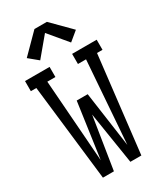

<svg xmlns="http://www.w3.org/2000/svg" viewBox="-238 -1064 976 1151"><g transform="rotate(-30 250.0 -488.5)"><path d="M117 0 40 -665H2V-735H172V-665H116L158 -97L212 -479H288L342 -97L384 -665H328V-735H498V-665H460L383 0H307L250 -360L193 0ZM143 -797 80 -849 207 -977H293L420 -849L357 -797L250 -925Z"/></g></svg>

Font: Iosevka Slab
Style: Regular
Weight: 400
Monospace: yes
Designer: Belleve Invis
Foundry: Belleve Invis
Version: Version 11.2.4; ttfautohint (v1.8.3)